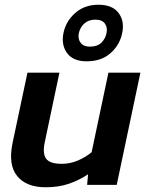

<svg xmlns="http://www.w3.org/2000/svg" viewBox="-20 -781 628 811"><path d="M346 -522Q289 -522 263.5 -556.5Q238 -591 248 -641Q258 -691 297.5 -726Q337 -761 396 -761Q455 -761 481 -726Q507 -691 496 -641Q486 -591 447 -556.5Q408 -522 346 -522ZM359 -584Q391 -584 408 -600.5Q425 -617 430 -641Q435 -665 423 -681.5Q411 -698 383 -698Q354 -698 336 -681.5Q318 -665 313 -641Q308 -617 320.5 -600.5Q333 -584 359 -584ZM173 10Q91 10 52.5 -37.5Q14 -85 33 -177L96 -474H231L169 -180Q159 -132 175 -110.5Q191 -89 241 -89Q276 -89 309 -103Q342 -117 367 -138L438 -474H573L473 0H348L352 -45Q317 -21 273 -5.5Q229 10 173 10Z"/></svg>

Font: Kanit Medium
Style: Italic
Weight: 500
Italic angle: -12°
Designer: Katatrad Team
Foundry: CadsonDemak
Version: Version 2.000; ttfautohint (v1.8.3)